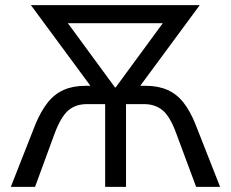

<svg xmlns="http://www.w3.org/2000/svg" viewBox="-20 -725 896 745"><path d="M22 0 118 -244Q139 -294 165 -327Q191 -360 227 -376Q263 -392 311 -392H375L353 -362L100 -705H755L502 -362L480 -392H546Q594 -392 630 -376Q666 -360 692 -327Q718 -294 738 -244L834 0H741L664 -207Q640 -273 611 -297Q582 -321 539 -321H469V0H388V-321H317Q274 -321 245.5 -297Q217 -273 192 -207L116 0ZM426 -386H429L641 -675L648 -635H207L214 -675Z"/></svg>

Font: Nunito Sans 7pt Condensed
Style: Regular
Weight: 400
Width: 3
Designer: Vernon Adams
Foundry: Vernon Adams
Version: Version 3.101;gftools[0.9.27]